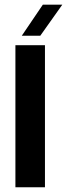

<svg xmlns="http://www.w3.org/2000/svg" viewBox="-20 -791 283 811"><path d="M45.1 0V-600H169.9V0ZM72 -640 160.9 -771.2H243.1L150.1 -640Z"/></svg>

Font: Big Shoulders Thin
Style: Regular
Weight: 100
Designer: Patric King
Foundry: XO Type Co
Version: Version 2.002